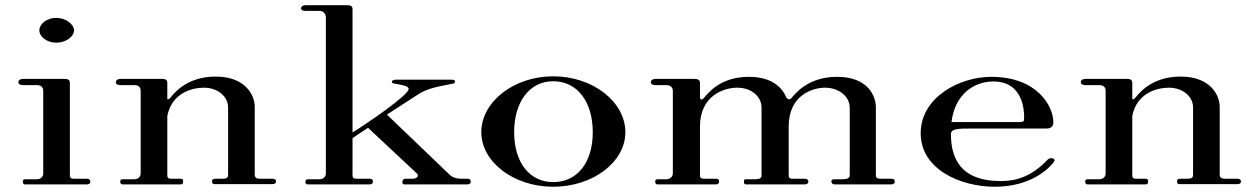

<svg xmlns="http://www.w3.org/2000/svg" viewBox="-20 -706 4816 735"><path d="M77.2 0H311.9C319.8 0 325.7 -3 325.7 -11.9C325.7 -18.8 319.8 -21.8 311.9 -21.8H266.3C253.5 -21.8 247.5 -22.8 247.5 -35.6V-388.1C247.5 -401 239.6 -404 226.7 -404H68.3C57.4 -404 50.5 -399 50.5 -391.1C50.5 -384.2 57.4 -380.2 67.3 -380.2H120.8C134.7 -380.2 145.5 -374.3 145.5 -358.4V-42.6C145.5 -31.7 138.6 -19.8 120.8 -19.8H81.2C71.3 -19.8 67.3 -18.8 67.3 -11.9C67.3 -4 69.3 0 77.2 0ZM195 -542.6C231.7 -542.6 263.4 -565.3 263.4 -590.1C263.4 -612.9 231.7 -637.6 195 -637.6C158.4 -637.6 130.7 -613.9 130.7 -590.1C130.7 -564.4 160.4 -542.6 195 -542.6Z M450.2 0H670C679.9 0 680.9 -4 680.9 -11.9C680.9 -18.8 679.9 -21.8 670 -21.8H639.3C626.5 -21.8 620.5 -22.8 620.5 -35.6V-262.4C638.3 -351.5 716.6 -370.3 761.1 -370.3C811.6 -370.3 853.2 -338.6 853.2 -294.1V-37.6C853.2 -24.8 847.3 -21.8 829.4 -21.8H805.7C794.8 -21.8 791.8 -18.8 791.8 -11.9C791.8 -4 794.8 -1 801.7 -1H1019.5C1030.4 -1 1036.4 -3 1036.4 -11.9C1036.4 -19.8 1030.4 -21.8 1019.5 -21.8H974C964.1 -21.8 955.2 -24.8 955.2 -37.6V-297C955.2 -340.6 920.5 -412.9 805.7 -412.9C687.9 -412.9 640.3 -340.6 630.4 -329.7C624.5 -324.8 621.5 -324.8 620.5 -327.7V-388.1C620.5 -401 612.6 -404 599.7 -404H441.3C430.4 -404 423.5 -399 423.5 -391.1C423.5 -384.2 430.4 -380.2 440.3 -380.2H493.8C507.7 -380.2 518.5 -374.3 518.5 -358.4V-42.6C518.5 -31.7 511.6 -19.8 493.8 -19.8H454.2C444.3 -19.8 440.3 -18.8 440.3 -11.9C440.3 -4 442.3 0 450.2 0Z M1544.4 -365.3C1544.4 -341.6 1380 -229.7 1329.5 -199V-671.3C1329.5 -683.2 1321.6 -686.1 1308.7 -686.1H1150.3C1139.4 -686.1 1132.5 -681.2 1132.5 -674.3C1132.5 -667.3 1139.4 -664.4 1149.3 -664.4H1202.8C1216.7 -664.4 1227.5 -654.5 1227.5 -638.6V-42.6C1227.5 -31.7 1220.6 -19.8 1202.8 -19.8H1163.2C1153.3 -19.8 1149.3 -18.8 1149.3 -9.9C1149.3 -4 1151.3 0 1159.2 0H1393.9C1401.8 0 1407.7 -3 1407.7 -11.9C1407.7 -18.8 1401.8 -21.8 1393.9 -21.8H1348.3C1335.5 -21.8 1329.5 -22.8 1329.5 -35.6V-177.2C1343.4 -186.1 1362.2 -200 1388.9 -216.8L1575.1 -42.6C1585 -35.6 1579 -21.8 1559.2 -21.8H1532.5C1524.6 -21.8 1520.6 -16.8 1520.6 -9.9C1520.6 -5.9 1519.6 0 1529.5 0H1768.1C1778 0 1782 -4 1782 -11.9C1782 -18.8 1778 -21.8 1768.1 -21.8H1749.3C1724.6 -21.8 1710.7 -27.7 1700.8 -37.6L1461.2 -267.3L1582 -345.5C1614.7 -367.3 1659.2 -375.2 1705.8 -384.2C1719.6 -387.1 1721.6 -387.1 1721.6 -393.1C1721.6 -399 1719.6 -401 1705.8 -401H1497.8C1487.9 -401 1480 -399 1480 -391.1C1480 -382.3 1544.4 -383.9 1544.4 -365.3Z M2097.7 -8.9C2005.7 -8.9 1948.2 -86.1 1948.2 -200C1948.2 -313.9 2005.7 -395 2097.7 -395C2191.8 -395 2249.2 -313.9 2249.2 -200C2249.2 -86.1 2191.8 -8.9 2097.7 -8.9ZM2097.7 8.9C2250.2 8.9 2374 -86.1 2374 -200C2374 -315.8 2250.2 -413.9 2097.7 -413.9C1946.3 -413.9 1822.5 -315.8 1822.5 -200C1822.5 -86.1 1946.3 8.9 2097.7 8.9Z M2498.2 0H2719C2726.9 0 2732.9 -3 2732.9 -11.9C2732.9 -18.8 2728.9 -21.8 2721 -21.8H2677.4C2666.5 -21.8 2659.6 -22.8 2659.6 -35.6V-221.8C2659.6 -340.6 2751.7 -370.3 2802.2 -370.3C2855.7 -370.3 2895.3 -337.6 2895.3 -293.1V-35.6C2895.3 -24.8 2889.3 -19.8 2871.5 -19.8H2839.8C2828.9 -19.8 2827.9 -18.8 2827.9 -11.9C2827.9 -4 2828.9 0 2836.8 0H3060.6C3067.5 0 3074.5 -3 3074.5 -11.9C3074.5 -18.8 3066.5 -21.8 3060.6 -21.8H3016C3005.2 -21.8 2999.2 -22.8 2999.2 -35.6V-221.8C2999.2 -340.6 3088.3 -370.3 3138.8 -370.3C3189.3 -370.3 3232.9 -338.6 3232.9 -293.1V-35.6C3232.9 -24.8 3224 -19.8 3206.1 -19.8H3178.4C3167.5 -19.8 3162.6 -18.8 3162.6 -11.9C3162.6 -4 3167.5 0 3175.5 0H3391.3C3399.2 0 3405.2 -3 3405.2 -11.9C3405.2 -18.8 3401.2 -21.8 3391.3 -21.8H3354.7C3341.8 -21.8 3332.9 -22.8 3332.9 -35.6V-296C3332.9 -338.6 3302.2 -411.9 3184.4 -411.9C3068.5 -411.9 3020 -341.6 3009.1 -329.7C3001.2 -321.8 2994.3 -327.7 2990.3 -332.7C2974.5 -370.3 2935.9 -411.9 2846.7 -411.9C2732.9 -411.9 2687.3 -344.6 2673.5 -329.7C2662.6 -319.8 2659.6 -327.7 2659.6 -334.7V-388.1C2659.6 -401 2650.7 -404 2636.8 -404H2489.3C2478.4 -404 2471.5 -399 2471.5 -391.1C2471.5 -384.2 2478.4 -380.2 2488.3 -380.2H2529.9C2542.8 -380.2 2555.7 -374.3 2555.7 -358.4V-42.6C2555.7 -31.7 2547.7 -19.8 2529.9 -19.8H2502.2C2492.3 -19.8 2488.3 -18.8 2488.3 -11.9C2488.3 -4 2490.3 0 2498.2 0Z M3622.3 -238.6C3636.2 -348.5 3711.4 -394.1 3782.7 -394.1C3900.5 -394.1 3900.5 -275.2 3900.5 -257.4C3900.5 -239.6 3900.5 -238.6 3872.8 -238.6ZM3788.7 8.9C3941.1 8.9 4009.4 -77.2 4015.4 -88.1C4023.3 -101 3999.5 -104 3991.6 -96C3927.3 -27.7 3868.9 -13.9 3815.4 -12.9H3811.4C3652 -12.9 3620.3 -105.9 3620.3 -193.1C3620.3 -213.9 3652 -213.9 3693.6 -213.9H3985.7C4009.4 -213.9 4012.4 -228.7 4012.4 -237.6C4012.4 -300 3950 -411.9 3774.8 -411.9C3652 -411.9 3504.5 -332.7 3504.5 -196C3504.5 -57.4 3657 8.9 3788.7 8.9Z M4144.2 0H4364C4373.9 0 4374.9 -4 4374.9 -11.9C4374.9 -18.8 4373.9 -21.8 4364 -21.8H4333.3C4320.5 -21.8 4314.5 -22.8 4314.5 -35.6V-262.4C4332.3 -351.5 4410.6 -370.3 4455.1 -370.3C4505.6 -370.3 4547.2 -338.6 4547.2 -294.1V-37.6C4547.2 -24.8 4541.3 -21.8 4523.4 -21.8H4499.7C4488.8 -21.8 4485.8 -18.8 4485.8 -11.9C4485.8 -4 4488.8 -1 4495.7 -1H4713.5C4724.4 -1 4730.4 -3 4730.4 -11.9C4730.4 -19.8 4724.4 -21.8 4713.5 -21.8H4668C4658.1 -21.8 4649.2 -24.8 4649.2 -37.6V-297C4649.2 -340.6 4614.5 -412.9 4499.7 -412.9C4381.9 -412.9 4334.3 -340.6 4324.4 -329.7C4318.5 -324.8 4315.5 -324.8 4314.5 -327.7V-388.1C4314.5 -401 4306.6 -404 4293.7 -404H4135.3C4124.4 -404 4117.5 -399 4117.5 -391.1C4117.5 -384.2 4124.4 -380.2 4134.3 -380.2H4187.8C4201.7 -380.2 4212.5 -374.3 4212.5 -358.4V-42.6C4212.5 -31.7 4205.6 -19.8 4187.8 -19.8H4148.2C4138.3 -19.8 4134.3 -18.8 4134.3 -11.9C4134.3 -4 4136.3 0 4144.2 0Z"/></svg>

Font: Biblismive
Style: Regular
Weight: 400
Designer: Susan Drake
Foundry: Susan Drake
Version: Version 1.0; ttfautohint (v1.8.4.7-5d5b)